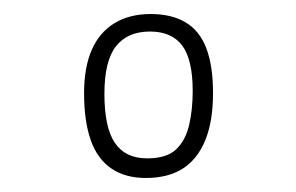

<svg xmlns="http://www.w3.org/2000/svg" viewBox="-20 -723 423 274"><path d="M188 -469Q159 -469 139 -482.5Q119 -496 109.5 -523Q100 -550 100 -590Q100 -627 111 -652Q122 -677 143.5 -690Q165 -703 195 -703Q225 -703 245 -691Q265 -679 274.5 -654Q284 -629 284 -590Q284 -550 273 -523Q262 -496 241 -482.5Q220 -469 188 -469ZM190 -497Q218 -497 231.5 -510Q245 -523 250 -545Q255 -567 255 -593Q255 -638 240 -658Q225 -678 194 -678Q162 -678 145.5 -657Q129 -636 129 -589Q129 -541 144 -519Q159 -497 190 -497Z"/></svg>

Font: Truculenta Thin
Style: Regular
Weight: 250
Version: Version 1.002